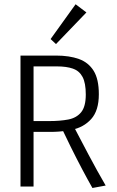

<svg xmlns="http://www.w3.org/2000/svg" viewBox="-20 -893 559 919"><path d="M422.4 6.8Q400.9 -30.8 373.3 -83Q345.7 -135.3 318.4 -190.4Q291 -245.6 269.5 -291.5L301.8 -267.1Q283.2 -264.6 262.2 -263.2Q241.2 -261.7 222.2 -261.7H140.6V-298.8V0H78.1V-627H248.5Q312 -627 357.7 -610.6Q403.3 -594.2 428.2 -554.2Q453.1 -514.2 453.1 -441.9Q453.1 -363.8 416.5 -323.2Q379.9 -282.7 322.3 -271.5L325.7 -301.3Q344.2 -266.1 363.8 -228.8Q383.3 -191.4 403.6 -153.1Q423.8 -114.7 444.6 -77.4Q465.3 -40 485.8 -4.9ZM140.6 -306.6 118.7 -313.5H215.8Q267.6 -313.5 306.9 -321Q346.2 -328.6 368.4 -355.7Q390.6 -382.8 390.6 -440.9Q390.6 -495.6 375.2 -524.7Q359.9 -553.7 329.1 -564.5Q298.3 -575.2 252.4 -575.2H118.7L140.6 -597.2ZM248 -682.1 222.2 -706.1 341.8 -872.6 393.6 -833.5Z"/></svg>

Font: Anaheim
Style: Regular
Weight: 400
Designer: Vernon Adams
Foundry: Vernon Adams
Version: Version 2.001